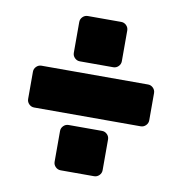

<svg xmlns="http://www.w3.org/2000/svg" viewBox="-69 -651 665 701"><g transform="rotate(10 263.5 -300.0)"><path d="M352 -559V-445Q352 -434 344 -426Q336 -418 325 -418H201Q190 -418 182 -426Q174 -434 174 -445V-559Q174 -570 182 -578Q190 -586 201 -586H325Q336 -586 344 -578Q352 -570 352 -559ZM39 -250V-351Q39 -362 47 -370Q55 -378 66 -378H461Q472 -378 480 -370Q488 -362 488 -351V-250Q488 -239 480 -231Q472 -223 461 -223H66Q55 -223 47 -231Q39 -239 39 -250ZM352 -155V-41Q352 -30 344 -22Q336 -14 325 -14H201Q190 -14 182 -22Q174 -30 174 -41V-155Q174 -166 182 -174Q190 -182 201 -182H325Q336 -182 344 -174Q352 -166 352 -155Z"/></g></svg>

Font: Hezaedrus
Style: Bold
Weight: 700
Designer: Hubert & Fischer
Foundry: Hubert & Fischer
Version: Version 1.10;September 3, 2019;FontCreator 11.5.0.2425 64-bi